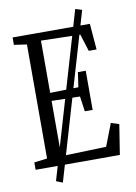

<svg xmlns="http://www.w3.org/2000/svg" viewBox="-100 -902 751 1062"><g transform="rotate(-10 275.5 -371.0)"><path d="M129 81.5 399 -838 436 -826.5 165 96ZM102 -50.5V-691L30.5 -701.5V-743H464.5L476.5 -597H432.5L402 -693.5L182 -698.5V-405L341 -408.5L353 -491.5H397V-271.5H353L341 -356.5L182 -360V-49.5L435 -57.5L483.5 -183L528.5 -168.5L502 0H29V-41.5Z"/></g></svg>

Font: Merriweather 24pt SemiCondensed Light
Style: Regular
Weight: 300
Width: 4
Designer: Eben Sorkin
Foundry: Eben Sorkin
Version: Version 2.100